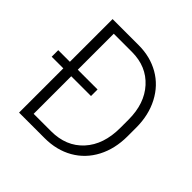

<svg xmlns="http://www.w3.org/2000/svg" viewBox="-182 -872 1032 1032"><g transform="rotate(45 334.5 -355.5)"><path d="M104.5 0V-336.4H16.1V-386.2H104.5V-710.9H303.2Q390.6 -710.9 460 -671.1Q529.3 -631.3 568.1 -557.1Q606.9 -482.9 606.9 -388.2V-322.8Q606.9 -227.5 568.4 -153.8Q529.8 -80.1 459.7 -40Q389.6 0 298.8 0ZM314.9 -336.4H164.6V-50.8H296.9Q411.6 -50.8 479.5 -125.2Q547.4 -199.7 547.4 -326.7V-389.2Q547.4 -511.7 480.5 -585.4Q413.6 -659.2 304.2 -659.7H164.6V-386.2H314.9Z"/></g></svg>

Font: Roboto-Light
Style: Regular
Weight: 300
Designer: Google
Version: Version 2.137; 2017